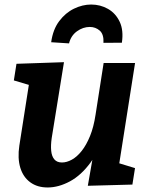

<svg xmlns="http://www.w3.org/2000/svg" viewBox="-20 -811 656 843"><path d="M190.3 12.1Q144.4 12.5 113 -10.5Q81.6 -33.5 69.1 -74.7Q56.6 -116 64.9 -171.5L110.1 -460.4L121.2 -434L40.8 -457.9L52.3 -530.9L260.9 -538L207 -204.7Q202.4 -172.8 204.8 -148.8Q207.1 -124.8 218.6 -111.2Q230.2 -97.6 252 -97.6Q273.1 -97.6 295.7 -110.1Q318.3 -122.6 338.8 -148.5Q359.2 -174.3 375.3 -213.7Q391.3 -253 399.5 -307L435 -534.3H573L500.8 -75.2L484.2 -99.9L572.8 -72.9L561.3 -0.6L365.6 4.7L395.8 -168.2L438.7 -242.1Q418.9 -154 377.8 -97.7Q336.6 -41.4 287.2 -14.8Q237.8 11.8 190.3 12.1ZM380.1 -791.1Q420.7 -791.1 454.3 -771.9Q487.9 -752.7 505.5 -715.4Q523.2 -678.1 515.1 -623.5L434.3 -622.9Q436.3 -660.5 417.9 -676.6Q399.5 -692.7 374.3 -692.7Q344.4 -692.7 317.9 -673.6Q291.4 -654.4 283.1 -620.5L204.7 -625.6Q212.4 -681.8 240 -718.3Q267.5 -754.8 305 -773Q342.5 -791.1 380.1 -791.1Z"/></svg>

Font: Bitter Thin
Style: Italic
Weight: 100
Italic angle: -9°
Designer: Sol Matas, and Bitter project Authors
Foundry: Sol Matas
Version: Version 2.002